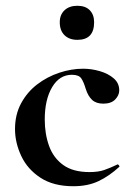

<svg xmlns="http://www.w3.org/2000/svg" viewBox="-20 -633 465 665"><path d="M234 12Q165 12 120 -17.5Q75 -47 53.5 -93Q32 -139 32 -186Q32 -236 53 -275Q74 -314 108.5 -340.5Q143 -367 185 -381Q227 -395 268 -395Q297 -395 326 -386.5Q355 -378 374 -361.5Q393 -345 393 -320Q393 -303 379 -288.5Q365 -274 338 -274Q313 -274 299 -287Q285 -300 277 -325Q270 -349 261.5 -361.5Q253 -374 229 -374Q186 -374 160.5 -331Q135 -288 135 -219Q135 -169 150 -127.5Q165 -86 199 -61.5Q233 -37 290 -37Q320 -37 340.5 -44Q361 -51 386 -63Q388 -65 391.5 -61Q395 -57 393 -55Q358 -23 321 -5.5Q284 12 234 12ZM248 -495Q220 -495 203.5 -511Q187 -527 187 -556Q187 -582 203.5 -597.5Q220 -613 248 -613Q276 -613 291 -597.5Q306 -582 306 -556Q306 -495 248 -495Z"/></svg>

Font: Cormorant Infant Light
Style: Bold
Weight: 700
Version: Version 4.001